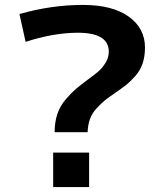

<svg xmlns="http://www.w3.org/2000/svg" viewBox="-20 -760 668 780"><path d="M202 -223Q202 -264 213 -297Q224 -330 248 -357.5Q272 -385 288 -398.5Q304 -412 336 -436Q366 -458 380.5 -470.5Q395 -483 408.5 -504.5Q422 -526 422 -550Q422 -627 296 -627Q199 -627 84 -590L59 -703Q189 -740 316 -740Q437 -740 503 -692.5Q569 -645 569 -567Q569 -531 559.5 -502.5Q550 -474 529.5 -451Q509 -428 492.5 -415Q476 -402 447 -382Q419 -363 405 -351.5Q391 -340 372.5 -320Q354 -300 345.5 -276.5Q337 -253 336 -223ZM196 0V-140H342V0Z"/></svg>

Font: Mplus 1p Bold
Style: Bold
Weight: 700
Version: Version 1.061